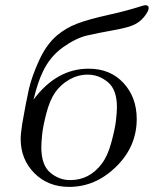

<svg xmlns="http://www.w3.org/2000/svg" viewBox="-20 -713 596 744"><path d="M60.1 -174.8Q60.1 -193.8 65.9 -231.9Q81.1 -319.8 92 -367.9Q103 -416 131.1 -478Q159.2 -540 200.2 -575.2Q235.4 -605 279.3 -621.6Q323.2 -638.2 396.7 -654.5Q470.2 -670.9 517.1 -686Q538.1 -692.9 543 -692.9Q556.2 -692.9 556.2 -682.1Q556.2 -669.9 538.6 -647.9Q521 -626 495.1 -615.2Q473.1 -605.5 418.5 -595.7Q363.8 -585.9 319.3 -575.9Q274.9 -565.9 224.4 -530Q173.8 -494.1 146 -435.1Q127 -397 109.9 -327.1Q199.7 -447.3 324.2 -446.8Q407.2 -446.8 458.5 -391.4Q509.8 -335.9 509.8 -252Q509.8 -145 429.9 -66.9Q350.1 11.2 248 11.2Q166 11.2 113 -42.2Q60.1 -95.7 60.1 -174.8ZM140.1 -143.1Q140.1 -73.2 174.6 -44.2Q209 -15.1 252 -15.1Q326.2 -15.1 374 -78.1Q397 -107.9 411.4 -160.9Q425.8 -213.9 429.4 -246.3Q433.1 -278.8 433.1 -297.9Q433.1 -365.7 397.9 -394.8Q362.8 -423.8 319.8 -423.8Q282.7 -423.8 249.3 -405Q215.8 -386.2 193.8 -355Q172.9 -325.2 159.4 -273.2Q146 -221.2 143.1 -189.7Q140.1 -158.2 140.1 -143.1Z"/></svg>

Font: CMU Serif Extra
Style: RomanSlanted
Weight: 500
Italic angle: -9.46001°
Version: Version 0.7.0